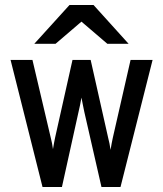

<svg xmlns="http://www.w3.org/2000/svg" viewBox="-20 -752 656 772"><path d="M151 0 22.5 -511H110.5L184.5 -196.5Q187 -187 189.2 -175.8Q191.5 -164.5 193 -152.5Q195.5 -166.5 197.2 -176.8Q199 -187 201.5 -198.5L271.5 -511H344.5L415 -197.5Q418 -187 420.2 -175.2Q422.5 -163.5 424.5 -149.5Q426.5 -163 428.8 -174.2Q431 -185.5 433.5 -197.5L505 -511H593.5L464.5 0H388L319 -302Q316.5 -313 313.5 -329Q310.5 -345 307.5 -359.5Q305 -344.5 301.8 -329Q298.5 -313.5 296 -303L229 0ZM118 -576 259.5 -732H356L497 -576H411.5L307.5 -665L203.5 -576Z"/></svg>

Font: Overpass Mono Medium
Style: Regular
Weight: 500
Monospace: yes
Designer: Delve Withrington, Dave Bailey
Foundry: Delve Fonts LLC
Version: Version 4.000